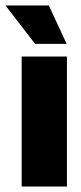

<svg xmlns="http://www.w3.org/2000/svg" viewBox="-45 -680 297 700"><path d="M199 0H34V-474H199ZM83 -520 -25 -660H133L198 -520Z"/></svg>

Font: Passion One
Style: Regular
Weight: 400
Designer: Alejandro Lo Celso
Foundry: Fontstage
Version: Version 1.002